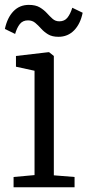

<svg xmlns="http://www.w3.org/2000/svg" viewBox="-26 -786 366 806"><path d="M31 0V-43L119 -51V-489L41 -506V-551L178 -567H180L200 -551V-50L287 -43V0ZM-5.5 -664.5Q4.5 -711.5 30.2 -738.5Q56 -765.5 95 -765.5Q123.5 -765.5 141 -755Q158.5 -744.5 170.8 -731Q183 -717.5 194.8 -707Q206.5 -696.5 223 -696.5Q245 -696.5 257.2 -712Q269.5 -727.5 277.5 -753.5L321 -732.5Q311.5 -685.5 285 -658.5Q258.5 -631.5 219.5 -631.5Q192.5 -631.5 175.5 -642Q158.5 -652.5 146.5 -666Q134.5 -679.5 122 -690Q109.5 -700.5 91.5 -700.5Q69.5 -700.5 57.2 -685Q45 -669.5 37.5 -643.5Z"/></svg>

Font: Merriweather Light
Style: Regular
Weight: 300
Version: Version 2.100